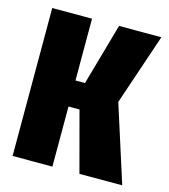

<svg xmlns="http://www.w3.org/2000/svg" viewBox="-93 -666 654 741"><g transform="rotate(15 234.0 -295.5)"><path d="M25 0V-591H184V-344H222L292 -591H461L365 -307L463 0H292L228 -240H184V0Z"/></g></svg>

Font: Alumni Sans Black
Style: Regular
Weight: 900
Designer: Robert E. Leuschke
Foundry: Robert E. Leuschke
Version: Version 1.018